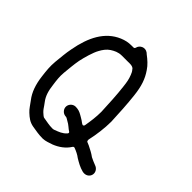

<svg xmlns="http://www.w3.org/2000/svg" viewBox="-237 -971 1345 1345"><g transform="rotate(45 435.5 -298.5)"><path d="M293.4 67.5C284 66.7 278.3 63.5 272.3 58C264.3 51.2 250.1 40 239.8 25.2C231.3 13 222.4 -0.7 211.1 -15.4C184.8 -49.6 173.7 -90.2 167.6 -142.4C162.2 -181.5 157.8 -214.2 161.6 -255.2C166.2 -298.7 169.2 -343.2 177.7 -388.5C186.9 -432 205.9 -499.5 225 -533C238 -557.7 256.2 -583.1 280.3 -598.6C303 -612.7 327.8 -626.5 364 -626.5L426 -626.5C431 -626.5 473.9 -631.2 484.2 -609.4C492.2 -600.6 498.9 -588 503.7 -574.4C515.3 -545.4 519.9 -520.9 524.4 -479.4C532.9 -411.8 537.7 -315.9 540.5 -246.3C540.5 -196.3 533.8 -146.9 525.3 -98.8C524.4 -93.5 519.3 -88.5 513 -88.5C512 -88.5 501.9 -94 501.1 -94.7C491.1 -102.7 476.9 -112.3 465.9 -118.1C444.3 -130.7 428.4 -140.8 405.7 -143.6L393.7 -144.6C365.7 -147.9 342.4 -126.1 339.4 -101.5C336.1 -73.9 358 -50.4 382.4 -47.4C388 -46.9 394 -47 397.9 -44.4C403.6 -40.6 409.2 -37.3 418.5 -32.2C440.1 -22.2 465.2 3.6 475.6 8.8C490.4 16.2 480.5 27 479.4 28.2C456.8 54 427.7 64 397.2 75.4C392.6 77.4 386.7 78.5 381 78.5C345 78.5 321.7 71.7 293.4 67.5ZM638.5 -246.8C635.7 -321.6 630 -418.1 621.6 -490.6C612.4 -573.5 594.1 -626.8 558.6 -678.1C539.1 -708.4 510.5 -733.5 480.5 -756C480.3 -756.2 479.9 -756.4 479.7 -756.7L471.1 -764.3C439.7 -787.2 400.2 -767.1 393.2 -734.4C392 -728.9 386.9 -724.5 381 -724.5L364 -724.5C327.8 -724.5 304.3 -718.5 274.8 -706.5C163.9 -659.5 108.1 -549.7 82.3 -407.6C72.5 -359.9 69.8 -313.9 64.4 -265.7C60 -217 64.3 -178.5 70.4 -129.5C79.1 -56.2 99.4 1.2 133.9 45.3C153.7 71.2 168.7 97.3 188.4 114.7C215 139.3 237.7 157.8 277 164.7C314.1 170.4 340.4 176.5 382.8 176.5C410.9 175.5 433.9 165.3 459.9 157.2C505.6 139.2 545.6 110.7 571.4 69.4C574.5 64.4 580.9 62.2 586.4 64.3C610.3 73.3 634 84.6 653.1 99.7C680.5 116.1 710 133.4 744 141.9C774.5 149.4 799.4 134.4 807.2 111.5C817 82.5 797 56.8 775.8 49.8C754.9 41.9 737.3 34.1 719.4 25.2C718.9 24.9 718.1 24.4 717.5 24C696.4 8.2 672.3 -3.9 644.8 -17.6L621.2 -27.5C613.3 -30.7 614.5 -45 614.5 -45C614.5 -45.7 614.6 -46.9 614.8 -47.8C627.9 -104.8 638.5 -182.5 638.5 -246.8Z"/></g></svg>

Font: Smoothie
Style: Light
Weight: 400
Foundry: Cannot Into Space Fonts
Version: Version 0.8